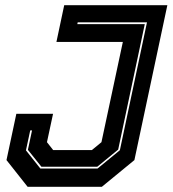

<svg xmlns="http://www.w3.org/2000/svg" viewBox="-20 -720 665 740"><path d="M86.5 0 5 -103 43 -281.5H184.5L161 -172L185 -141.5H334L371 -172L453.5 -558.5H197.5L227.5 -700H625L498 -103L372.5 0ZM135.5 -70.5H356L442 -141L546.5 -634H279.5L278 -627H538L435.5 -143.5L355 -77.5H139.5L87.5 -142.5L103.5 -217.5H96.5L80 -140.5Z"/></svg>

Font: Tourney Thin ExtraBold
Style: Italic
Weight: 800
Italic angle: -12°
Version: Version 1.015